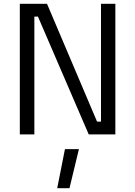

<svg xmlns="http://www.w3.org/2000/svg" viewBox="-20 -712 716 1017"><path d="M324 78H398L348 285H283ZM85 0V-692H229L494 -68H515V-692H591V0H450L181 -624H162V0Z"/></svg>

Font: Titillium Web
Style: Regular
Weight: 400
Version: Version 1.002;PS 57.000;hotconv 1.0.70;makeotf.lib2.5.55311